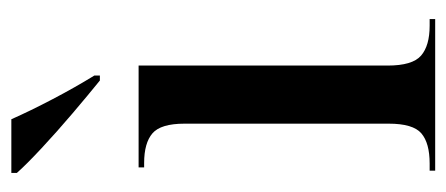

<svg xmlns="http://www.w3.org/2000/svg" viewBox="-250 -556 806 347"><g transform="rotate(-90 153.5 -383.0)"><path d="M18 0V-10H31Q68 -10 85.5 -25Q103 -40 103 -84V-453Q103 -496 85.5 -511Q68 -526 32 -526H24V-536H208V-86Q208 -41 226 -25.5Q244 -10 280 -10H292V0ZM181 -606Q155 -627 121.5 -655.5Q88 -684 58.5 -711.5Q29 -739 14 -756V-766H111Q126 -732 147.5 -691Q169 -650 190 -616V-606Z"/></g></svg>

Font: Noto Serif Display SemiCondensed Medium
Style: Regular
Weight: 500
Width: 4
Designer: Monotype Design Team
Foundry: Monotype Imaging Inc.
Version: Version 2.009